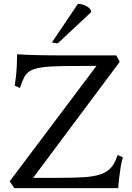

<svg xmlns="http://www.w3.org/2000/svg" viewBox="-20 -971 680 991"><path d="M598 -652 151 -53H267Q350 -53 406 -56Q462 -59 497 -70.5Q532 -82 553 -105.5Q574 -129 587 -171L614 -159Q608 -141 603 -110Q598 -79 594.5 -48.5Q591 -18 590 0H54L30 -35L478 -631Q373 -631 305.5 -630Q238 -629 198 -623.5Q158 -618 137 -606Q116 -594 105 -572.5Q94 -551 83 -517L56 -529Q59 -546 62 -572.5Q65 -599 66.5 -627Q68 -655 68 -676V-691Q109 -688 173.5 -686.5Q238 -685 311 -685Q384 -685 448 -685H580ZM451 -909 278 -747 248 -752 382 -951Q407 -951 428 -938.5Q449 -926 451 -909Z"/></svg>

Font: Average
Style: Regular
Weight: 400
Designer: Eduardo Tunni
Foundry: Eduardo Rodriguez Tunni
Version: Version 1.003; ttfautohint (v1.8.4.7-5d5b)